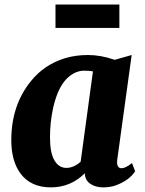

<svg xmlns="http://www.w3.org/2000/svg" viewBox="-20 -808 633 838"><path d="M350.1 -51.8Q288.6 9.8 201.7 9.8Q114.7 9.8 69.3 -50.8Q29.3 -105.5 29.3 -196.3Q29.3 -348.1 114.3 -453.1Q171.9 -525.4 262.7 -553.7Q309.1 -567.9 364.5 -567.9Q419.9 -567.9 480.5 -546.9L554.7 -567.9L491.7 -110.8Q487.3 -73.7 510.7 -73.7Q527.3 -73.7 556.2 -96.2L569.8 -60.5Q543.9 -20.5 485.4 1Q461.9 9.8 429.4 9.8Q397 9.8 374 -5.9Q351.1 -21.5 350.1 -51.8ZM332 -102.1 385.7 -496.6Q369.6 -499.5 346.2 -499.5Q322.8 -499.5 299.8 -486.6Q276.9 -473.6 259.8 -451.4Q242.7 -429.2 231 -399.7Q219.2 -370.1 211.9 -336.9Q198.2 -274.9 198.2 -208Q198.2 -141.1 217.5 -108.2Q236.8 -75.2 269.3 -75.2Q301.8 -75.2 332 -102.1ZM222.2 -788.1H501V-686H222.2Z"/></svg>

Font: Merriweather
Style: Heavy Italic
Weight: 900
Italic angle: -7°
Designer: Eben Sorkin
Foundry: Eben Sorkin
Version: Version 1.001